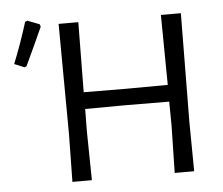

<svg xmlns="http://www.w3.org/2000/svg" viewBox="-49 -720 902 776"><g transform="rotate(-5 402.0 -332.5)"><path d="M706 -200 708 0H629L633 -193L632 -289L454 -290L291 -289L290 -200L293 0H214L217 -193L214 -641H294L291 -357L461 -356L632 -357L629 -641H710ZM89 -665 138 -646 141 -636Q116 -580 70 -482L62 -478L21 -495Q53 -574 80 -661Z"/></g></svg>

Font: Alegreya Sans
Style: Regular
Weight: 400
Designer: Juan Pablo del Peral
Foundry: Huerta Tipografica
Version: Version 2.008; ttfautohint (v1.6)